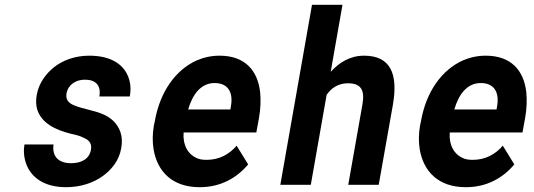

<svg xmlns="http://www.w3.org/2000/svg" viewBox="-20 -770 2224 800"><path d="M276 -90C227 -90 196 -115 203 -168H82C78 -147 79 -125 84 -104C101 -34 161 10 255 10C316 10 369 -8 409 -37C443 -62 476 -99 485 -152C490 -178 488 -201 482 -219C469 -257 441 -282 402 -297C372 -309 325 -317 294 -329C273 -337 252 -349 257 -380C264 -418 296 -438 334 -438C379 -438 402 -414 394 -368H521C525 -393 525 -415 519 -436C501 -502 442 -538 352 -538C293 -538 241 -519 204 -489C172 -463 142 -425 133 -374C129 -351 130 -331 135 -314C153 -257 210 -229 274 -213C293 -209 308 -205 320 -200C343 -190 365 -180 359 -146C352 -106 317 -90 276 -90Z M1014 -85 966 -163C935 -127 894 -104 841 -104C824 -104 810 -106 798 -112C763 -128 741 -165 745 -218H1048L1059 -278C1066 -317 1067 -353 1064 -385C1054 -476 1001 -538 895 -538C861 -538 829 -531 799 -518C713 -479 647 -390 625 -265L621 -246C615 -211 615 -178 620 -147C636 -55 698 10 812 10C900 10 967 -29 1014 -85ZM942 -326 940 -314H764C781 -373 815 -424 874 -424C929 -424 953 -387 942 -326Z M1430 -423C1484 -423 1501 -395 1490 -334L1431 0H1558L1617 -333C1639 -460 1609 -538 1497 -538C1438 -538 1393 -509 1358 -471L1407 -750H1280L1148 0H1275L1341 -375C1361 -404 1390 -423 1430 -423Z M2123 -85 2075 -163C2044 -127 2003 -104 1950 -104C1933 -104 1919 -106 1907 -112C1872 -128 1850 -165 1854 -218H2157L2168 -278C2175 -317 2176 -353 2173 -385C2163 -476 2110 -538 2004 -538C1970 -538 1938 -531 1908 -518C1822 -479 1756 -390 1734 -265L1730 -246C1724 -211 1724 -178 1729 -147C1745 -55 1807 10 1921 10C2009 10 2076 -29 2123 -85ZM2051 -326 2049 -314H1873C1890 -373 1924 -424 1983 -424C2038 -424 2062 -387 2051 -326Z"/></svg>

Font: Asimov
Style: NarIt
Weight: 500
Designer: Google
Version: Version 2.000980; 2014